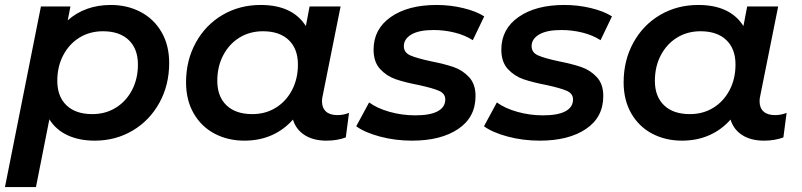

<svg xmlns="http://www.w3.org/2000/svg" viewBox="-30 -560 3234 774"><path d="M652 -306Q652 -217 612.5 -145.5Q573 -74 504.5 -33.5Q436 7 352 7Q289 7 242 -15Q195 -37 169 -79L115 194H-10L135 -534H254L243 -478Q313 -540 417 -540Q483 -540 536.5 -512Q590 -484 621 -431Q652 -378 652 -306ZM526 -300Q526 -363 489 -398.5Q452 -434 385 -434Q332 -434 290.5 -408.5Q249 -383 225 -337.5Q201 -292 201 -234Q201 -171 238 -135.5Q275 -100 342 -100Q395 -100 436.5 -125.5Q478 -151 502 -196.5Q526 -242 526 -300Z M1377 -105 1364 -6Q1329 7 1286 7Q1233 7 1198 -15.5Q1163 -38 1151 -78Q1115 -37 1065.5 -15Q1016 7 955 7Q889 7 835.5 -21Q782 -49 751 -102.5Q720 -156 720 -228Q720 -317 759.5 -388.5Q799 -460 867.5 -500Q936 -540 1021 -540Q1149 -540 1203 -455L1218 -534H1343L1271 -175Q1268 -163 1268 -152Q1268 -125 1284 -110.5Q1300 -96 1330 -96Q1355 -96 1377 -105ZM1171 -300Q1171 -363 1134 -398.5Q1097 -434 1030 -434Q977 -434 935.5 -408.5Q894 -383 870 -337.5Q846 -292 846 -234Q846 -171 883 -135.5Q920 -100 987 -100Q1040 -100 1081.5 -125.5Q1123 -151 1147 -196.5Q1171 -242 1171 -300Z M1406 -51 1458 -147Q1491 -123 1541 -109Q1591 -95 1644 -95Q1704 -95 1734.5 -111.5Q1765 -128 1765 -159Q1765 -183 1739.5 -194Q1714 -205 1659 -217Q1602 -228 1565.5 -240.5Q1529 -253 1502.5 -281.5Q1476 -310 1476 -360Q1476 -443 1545.5 -491.5Q1615 -540 1730 -540Q1785 -540 1837 -527.5Q1889 -515 1922 -494L1876 -398Q1843 -419 1801.5 -429Q1760 -439 1718 -439Q1659 -439 1628.5 -421Q1598 -403 1598 -374Q1598 -348 1624.5 -336.5Q1651 -325 1707 -313Q1763 -302 1799 -289.5Q1835 -277 1861 -249Q1887 -221 1887 -173Q1887 -87 1817 -40Q1747 7 1631 7Q1563 7 1501.5 -9.5Q1440 -26 1406 -51Z M1921 -51 1973 -147Q2006 -123 2056 -109Q2106 -95 2159 -95Q2219 -95 2249.5 -111.5Q2280 -128 2280 -159Q2280 -183 2254.5 -194Q2229 -205 2174 -217Q2117 -228 2080.5 -240.5Q2044 -253 2017.5 -281.5Q1991 -310 1991 -360Q1991 -443 2060.5 -491.5Q2130 -540 2245 -540Q2300 -540 2352 -527.5Q2404 -515 2437 -494L2391 -398Q2358 -419 2316.5 -429Q2275 -439 2233 -439Q2174 -439 2143.5 -421Q2113 -403 2113 -374Q2113 -348 2139.5 -336.5Q2166 -325 2222 -313Q2278 -302 2314 -289.5Q2350 -277 2376 -249Q2402 -221 2402 -173Q2402 -87 2332 -40Q2262 7 2146 7Q2078 7 2016.5 -9.5Q1955 -26 1921 -51Z M3141 -105 3128 -6Q3093 7 3050 7Q2997 7 2962 -15.5Q2927 -38 2915 -78Q2879 -37 2829.5 -15Q2780 7 2719 7Q2653 7 2599.5 -21Q2546 -49 2515 -102.5Q2484 -156 2484 -228Q2484 -317 2523.5 -388.5Q2563 -460 2631.5 -500Q2700 -540 2785 -540Q2913 -540 2967 -455L2982 -534H3107L3035 -175Q3032 -163 3032 -152Q3032 -125 3048 -110.5Q3064 -96 3094 -96Q3119 -96 3141 -105ZM2935 -300Q2935 -363 2898 -398.5Q2861 -434 2794 -434Q2741 -434 2699.5 -408.5Q2658 -383 2634 -337.5Q2610 -292 2610 -234Q2610 -171 2647 -135.5Q2684 -100 2751 -100Q2804 -100 2845.5 -125.5Q2887 -151 2911 -196.5Q2935 -242 2935 -300Z"/></svg>

Font: Montserrat Alternates SemiBold
Style: Italic
Weight: 600
Italic angle: -11.3°
Designer: Julieta Ulanovsky
Foundry: Julieta Ulanovsky
Version: Version 7.200